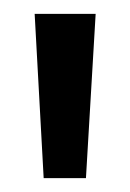

<svg xmlns="http://www.w3.org/2000/svg" viewBox="-20 -719 188 277"><path d="M43 -462 30 -699H118L104 -462Z"/></svg>

Font: Bricolage Grotesque 18pt
Style: Regular
Weight: 400
Version: Version 1.001;gftools[0.9.33.dev8+g029e19f]